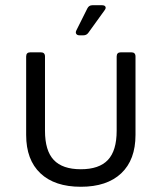

<svg xmlns="http://www.w3.org/2000/svg" viewBox="-20 -699 618 734"><path d="M289 15Q189 15 134.5 -36.5Q80 -88 80 -183V-483Q80 -499 96 -499H136Q152 -499 152 -483V-199Q152 -123 185.5 -87.5Q219 -52 289 -52Q359 -52 392.5 -87.5Q426 -123 426 -199V-483Q426 -499 442 -499H482Q498 -499 498 -483V-183Q498 -88 443.5 -36.5Q389 15 289 15ZM284 -564Q275 -564 271.5 -569.5Q268 -575 272 -583L314 -667Q320 -679 333 -679H370Q380 -679 383 -673.5Q386 -668 380 -660L318 -574Q311 -564 299 -564Z"/></svg>

Font: Pitagon Sans
Style: Regular
Weight: 400
Designer: Travis Tran
Foundry: Pitagon
Version: Version 1.001; ttfautohint (v1.8.4.7-5d5b);gftools[0.9.26]